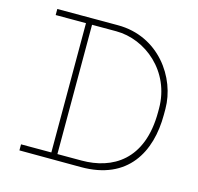

<svg xmlns="http://www.w3.org/2000/svg" viewBox="-103 -812 948 918"><g transform="rotate(15 371.5 -352.5)"><path d="M370 -703H70V-673H220V-33H70V-3L374 -2C607 -1 693 -162 693 -346V-375C693 -529 573 -703 370 -703ZM663 -352C663 -112 520 -33 370 -33H250V-673H370C514 -673 663 -553 663 -369Z"/></g></svg>

Font: Space Cowgirl Thin
Style: Regular
Weight: 100
Designer: Valery Marier
Foundry: Valery Marier
Version: Version 1.000;hotconv 1.0.109;makeotfexe 2.5.65596